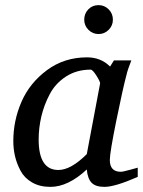

<svg xmlns="http://www.w3.org/2000/svg" viewBox="-20 -718 560 750"><path d="M518 -27Q429 12 388 12Q353 12 337.5 -4.5Q322 -21 319 -56Q246 12 177 12Q135 12 105 -5.5Q75 -23 60 -51.5Q45 -80 38.5 -108.5Q32 -137 32 -167Q32 -247 64 -320.5Q96 -394 163.5 -444Q231 -494 320 -494Q374 -494 410 -458L425 -482H493Q478 -444 474 -425Q460 -373 434.5 -247.5Q409 -122 409 -93Q409 -47 452 -47Q460 -47 489 -55L518 -63ZM371 -392Q372 -398 357 -422Q342 -446 334 -446Q280 -446 238.5 -419.5Q197 -393 174.5 -350.5Q152 -308 141.5 -263Q131 -218 131 -173Q131 -54 208 -54Q257 -54 319 -116ZM421 -641Q421 -618 404.5 -601.5Q388 -585 365 -585Q342 -585 325.5 -601.5Q309 -618 309 -641Q309 -665 325 -681.5Q341 -698 365 -698Q388 -698 404.5 -681.5Q421 -665 421 -641Z"/></svg>

Font: Veleka
Style: Italic
Weight: 400
Italic angle: -12°
Designer: Stefan Peev, Context Ltd, 2016; SIL International, 1997-2014.
Foundry: Stefan Peev, Context Ltd, 2016
Version: Version 1.000